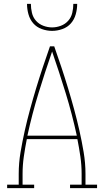

<svg xmlns="http://www.w3.org/2000/svg" viewBox="-20 -975 540 995"><path d="M17 0V-18H77V-74Q77 -130 86.5 -186.5Q96 -243 108.5 -298.5Q121 -354 136 -409Q151 -464 167.5 -518.5Q184 -573 202 -627Q220 -681 239 -735H261Q280 -681 298 -627Q316 -573 332.5 -518.5Q349 -464 364 -409Q379 -354 391.5 -298.5Q404 -243 413.5 -186.5Q423 -130 423 -74V-18H483V0H343V-18H403V-74Q403 -119 396.5 -164Q390 -209 381 -254H119Q110 -209 103.5 -164Q97 -119 97 -74V-18H157V0ZM378 -272Q354 -383 320.5 -492Q287 -601 250 -708Q213 -601 179.5 -492Q146 -383 122 -272ZM250 -815Q223 -815 196.5 -824.5Q170 -834 152.5 -854Q135 -874 127.5 -901Q120 -928 120 -955H140Q140 -932 145.5 -908.5Q151 -885 166.5 -867.5Q182 -850 204.5 -841.5Q227 -833 250 -833Q273 -833 295.5 -841.5Q318 -850 333.5 -867.5Q349 -885 354.5 -908.5Q360 -932 360 -955H380Q380 -928 372.5 -901Q365 -874 347.5 -854Q330 -834 303.5 -824.5Q277 -815 250 -815Z"/></svg>

Font: Iosevka Curly Slab Thin
Style: Regular
Weight: 100
Monospace: yes
Designer: Belleve Invis
Foundry: Belleve Invis
Version: Version 22.1.2; ttfautohint (v1.8.4)